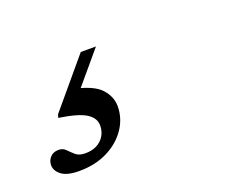

<svg xmlns="http://www.w3.org/2000/svg" viewBox="-59 -126 618 487"><g transform="rotate(-20 250.0 118.0)"><path d="M84 259.5Q51.5 259.5 36.5 248Q21.5 236.5 21.5 221.5Q21.5 209 29.8 200Q38 191 52.5 191Q64 191 71.5 198.8Q79 206.5 88 214.5Q97 222.5 114 222.5Q141 222.5 157 207.2Q173 192 173 168.5Q173 149 152.8 135.8Q132.5 122.5 79.5 114.5L82.5 105.5L190.5 -23H231.5L123.5 105L138.5 58Q192 69 211.8 90.5Q231.5 112 231.5 138Q231.5 171 212.5 198.8Q193.5 226.5 160.5 243Q127.5 259.5 84 259.5Z"/></g></svg>

Font: Newsreader 16pt Medium
Style: Italic
Weight: 500
Italic angle: -17°
Designer: Hugues Gentile
Foundry: Production Type
Version: Version 1.003